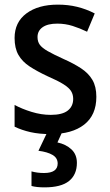

<svg xmlns="http://www.w3.org/2000/svg" viewBox="-20 -569 474 829"><path d="M396 -151Q396 -72 343.5 -31Q291 10 198 10Q149 10 111.5 1.5Q74 -7 43 -22V-116Q74 -99 116 -86Q158 -73 199 -73Q249 -73 272.5 -91.5Q296 -110 296 -142Q296 -161 287 -175.5Q278 -190 254.5 -205Q231 -220 185 -240Q140 -261 108 -282Q76 -303 59.5 -332Q43 -361 43 -405Q43 -473 94 -511Q145 -549 230 -549Q274 -549 313 -539.5Q352 -530 389 -511L356 -432Q325 -447 293.5 -457Q262 -467 227 -467Q186 -467 164 -451.5Q142 -436 142 -409Q142 -389 152 -375.5Q162 -362 186.5 -348Q211 -334 255 -314Q298 -295 330 -274Q362 -253 379 -224Q396 -195 396 -151ZM312 134Q312 185 278 212.5Q244 240 172 240Q138 240 116 234V171Q141 178 170 178Q229 178 229 137Q229 113 207 100Q185 87 146 82L185 0H249L228 46Q265 54 288.5 76Q312 98 312 134Z"/></svg>

Font: Noto Sans Gujarati UI SemiCondensed Medium
Style: Regular
Weight: 500
Width: 4
Designer: Jelle Bosma - Monotype Design Team, Universal Thirst
Foundry: Monotype Imaging Inc.
Version: Version 2.106; ttfautohint (v1.8.4.7-5d5b)